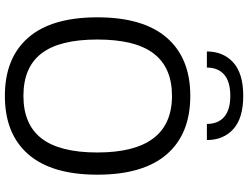

<svg xmlns="http://www.w3.org/2000/svg" viewBox="-135 -872 1017 787"><g transform="rotate(90 373.5 -478.5)"><path d="M373 10Q218 10 134.5 -85.5Q51 -181 51 -369Q51 -557 134.5 -653.5Q218 -750 373 -750Q529 -750 612.5 -653.5Q696 -557 696 -369Q696 -182 612.5 -86Q529 10 373 10ZM373 -66Q490 -66 547.5 -140.5Q605 -215 605 -369Q605 -675 373 -675Q257 -675 199.5 -600Q142 -525 142 -369Q142 -214 199 -140Q256 -66 373 -66ZM488 -818Q488 -864 459 -889Q430 -914 373 -914Q315 -914 286 -889Q257 -864 257 -818H191Q191 -885 236 -926Q281 -967 373 -967Q464 -967 509 -926.5Q554 -886 554 -818Z"/></g></svg>

Font: Encode Sans
Style: Regular
Weight: 400
Designer: Pablo Impallari, Andres Torresi
Foundry: Pablo Impallari, Andres Torresi
Version: Version 1.000; ttfautohint (v1.00) -l 8 -r 50 -G 200 -x 14 -